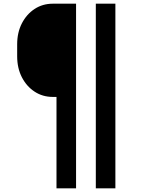

<svg xmlns="http://www.w3.org/2000/svg" viewBox="-20 -820 790 1040"><path d="M605 -800V200H499V-800ZM73 -515V-580Q73 -644 98.5 -693.5Q124 -743 167.5 -771.5Q211 -800 266 -800H392V200H286V-295H266Q211 -295 167.5 -323.5Q124 -352 98.5 -401.5Q73 -451 73 -515Z"/></svg>

Font: Martian Mono SemiExpanded Medium
Style: Regular
Weight: 500
Width: 6
Designer: Roman Shamin
Foundry: Evil Martians
Version: Version 1.000